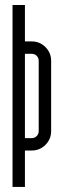

<svg xmlns="http://www.w3.org/2000/svg" viewBox="-20 -734 247 754"><path d="M104.5 -191.6Q116.2 -191.6 124.1 -199.7Q132 -207.8 132 -219.1V-495.2Q132 -506.9 124.1 -514.8Q116.2 -522.7 104.5 -522.7H77.9V-191.6ZM77.9 -142.9V0H29.2V-714.3H77.9V-571.4H104.5Q136.2 -571.4 158.5 -549.1Q180.8 -526.9 180.8 -495.2V-219.1Q180.8 -187.4 158.5 -165.1Q136.2 -142.9 104.5 -142.9Z"/></svg>

Font: Marapfhont
Style: Book
Weight: 400
Version: Version 0.15